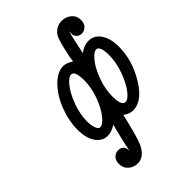

<svg xmlns="http://www.w3.org/2000/svg" viewBox="-245 -717 1046 1046"><g transform="rotate(-45 278.0 -194.5)"><path d="M76.2 -134.8Q76.2 -200.7 102.1 -270.3Q127.9 -339.8 173.6 -387.9Q219.2 -436 267.1 -436Q293 -436 321.8 -415Q323.7 -435.1 337.9 -496.1Q352.1 -557.1 362.8 -575.2Q388.7 -616.2 436 -616.2Q465.8 -616.2 489.5 -596.7Q513.2 -577.1 513.2 -544.9Q513.2 -517.1 497.6 -502.9Q481.9 -488.8 463.9 -488.8Q445.8 -488.8 434.3 -500.5Q422.9 -512.2 422.9 -528.8Q422.9 -537.6 425.8 -547.9L421.9 -540L415 -516.1L392.1 -410.2Q426.3 -436 460.9 -436Q503.9 -436 530 -397.9Q556.2 -359.9 556.2 -295.9Q556.2 -191.9 496.6 -93.5Q437 4.9 366.2 4.9Q337.4 4.9 310.1 -16.1Q276.9 126 259.8 163.1Q230 227.1 179.2 227.1Q149.4 227.1 126.7 207.5Q104 188 104 155.8Q104 128.9 118.9 114.5Q133.8 100.1 153.8 100.1Q194.8 100.1 195.8 145L209 81.1L233.9 -17.1Q199.7 4.9 169.9 4.9Q127.9 4.9 102.1 -33.4Q76.2 -71.8 76.2 -134.8ZM145 -129.9Q145 -102.1 152.6 -79.6Q160.2 -57.1 173.8 -57.1Q193.8 -57.1 221.4 -91.1Q249 -125 271 -183.6Q293 -242.2 293 -299.8Q293 -373 265.1 -373Q244.1 -373 216.1 -337.4Q188 -301.8 166.5 -243.4Q145 -185.1 145 -129.9ZM338.9 -129.9Q338.9 -56.6 368.2 -57.1Q389.2 -57.1 416.5 -93Q443.8 -128.9 464.8 -187.5Q485.8 -246.1 485.8 -299.8Q485.8 -373 458 -373Q438 -373 409.9 -338.1Q381.8 -303.2 360.4 -244.6Q338.9 -186 338.9 -129.9Z"/></g></svg>

Font: CMU Typewriter Text
Style: Italic
Weight: 500
Italic angle: -14.04°
Version: Version 0.7.0